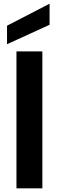

<svg xmlns="http://www.w3.org/2000/svg" viewBox="-20 -1018 318 1038"><path d="M69 -740H209V0H69ZM248 -998V-884L18 -779V-879Z"/></svg>

Font: SVN-Poppins SemiBold
Style: Regular
Weight: 600
Designer: Ninad Kale (Devanagari), Jonny Pinhorn (Latin)
Foundry: Indian Type Foundry
Version: Version 3.002 2017